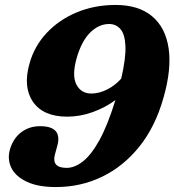

<svg xmlns="http://www.w3.org/2000/svg" viewBox="-20 -738 705 776"><path d="M206 18Q134 18 88.8 -3.2Q43.5 -24.5 26.2 -59Q9 -93.5 20 -133.5Q33 -178.5 65.5 -203.2Q98 -228 142 -228Q234.5 -228 211 -146.5L202.5 -115.5Q186.5 -59.5 249.5 -59.5Q281.5 -59.5 315 -85.5Q348.5 -111.5 381.8 -171.5Q415 -231.5 446.5 -333.5Q406 -303.5 355 -285Q304 -266.5 251.5 -266.5Q155 -266.5 113.5 -326.2Q72 -386 99.5 -482Q119 -552 168.8 -605Q218.5 -658 290.2 -688Q362 -718 447.5 -718Q540 -718 594.5 -672.5Q649 -627 661.5 -542.8Q674 -458.5 640.5 -342Q607.5 -225.5 543 -145.2Q478.5 -65 392.2 -23.5Q306 18 206 18ZM289.5 -502Q270 -432 289 -396Q308 -360 349 -360Q381 -360 413.5 -376.5Q446 -393 470 -420.5Q489 -503 487 -551.2Q485 -599.5 467 -620.2Q449 -641 421 -641Q379.5 -641 344.5 -606.5Q309.5 -572 289.5 -502Z"/></svg>

Font: Fraunces 9pt SuperSoft
Style: Bold Italic
Weight: 700
Italic angle: -16°
Version: Version 1.000;[b76b70a41]